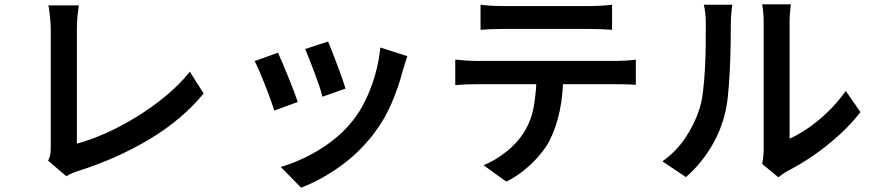

<svg xmlns="http://www.w3.org/2000/svg" viewBox="-20 -781 4040 889"><path d="M203 -37Q211 -54 213 -67.5Q215 -81 215 -98Q215 -116 215 -155.5Q215 -195 215 -248Q215 -301 215 -359.5Q215 -418 215 -474.5Q215 -531 215 -576.5Q215 -622 215 -649Q215 -666 213 -686Q211 -706 209 -724.5Q207 -743 204 -756H345Q341 -730 338.5 -703Q336 -676 336 -649Q336 -626 336 -589.5Q336 -553 336 -508.5Q336 -464 336 -416Q336 -368 336 -321Q336 -274 336 -233Q336 -192 336 -161Q336 -130 336 -116Q400 -133 471.5 -165Q543 -197 614 -241Q685 -285 748.5 -337.5Q812 -390 859 -449L923 -348Q822 -226 671.5 -136Q521 -46 341 11Q332 14 317.5 19.5Q303 25 287 35Z M1499 -589Q1506 -573 1517.5 -543.5Q1529 -514 1541.5 -480.5Q1554 -447 1564.5 -417.5Q1575 -388 1580 -371L1473 -333Q1469 -351 1459 -380.5Q1449 -410 1437 -442.5Q1425 -475 1413 -505Q1401 -535 1393 -554ZM1866 -521Q1859 -499 1854 -483.5Q1849 -468 1845 -454Q1825 -377 1792 -300.5Q1759 -224 1707 -157Q1637 -68 1549 -6.5Q1461 55 1374 88L1280 -8Q1336 -24 1396.5 -53.5Q1457 -83 1513 -125Q1569 -167 1610 -218Q1645 -261 1672 -316.5Q1699 -372 1717 -435Q1735 -498 1741 -561ZM1267 -537Q1276 -518 1288.5 -488.5Q1301 -459 1314.5 -425.5Q1328 -392 1340 -361Q1352 -330 1359 -309L1250 -269Q1244 -288 1232.5 -320.5Q1221 -353 1207 -388Q1193 -423 1180.5 -452.5Q1168 -482 1159 -498Z M2205 -759Q2229 -756 2256 -754.5Q2283 -753 2307 -753Q2326 -753 2366.5 -753Q2407 -753 2458.5 -753Q2510 -753 2561.5 -753Q2613 -753 2653 -753Q2693 -753 2710 -753Q2734 -753 2761.5 -754.5Q2789 -756 2814 -759V-643Q2789 -645 2762 -646Q2735 -647 2710 -647Q2693 -647 2653 -647Q2613 -647 2561.5 -647Q2510 -647 2459 -647Q2408 -647 2367 -647Q2326 -647 2308 -647Q2283 -647 2255 -646Q2227 -645 2205 -643ZM2088 -505Q2110 -503 2134 -501Q2158 -499 2181 -499Q2194 -499 2233 -499Q2272 -499 2327.5 -499Q2383 -499 2446.5 -499Q2510 -499 2573.5 -499Q2637 -499 2692 -499Q2747 -499 2785.5 -499Q2824 -499 2836 -499Q2852 -499 2878 -500.5Q2904 -502 2924 -505V-388Q2906 -390 2881.5 -390.5Q2857 -391 2836 -391Q2824 -391 2785.5 -391Q2747 -391 2692 -391Q2637 -391 2573.5 -391Q2510 -391 2446.5 -391Q2383 -391 2327.5 -391Q2272 -391 2233 -391Q2194 -391 2181 -391Q2159 -391 2134 -390Q2109 -389 2088 -387ZM2588 -444Q2588 -347 2572 -269.5Q2556 -192 2524 -129Q2506 -95 2476 -60Q2446 -25 2407.5 6.5Q2369 38 2324 60L2219 -16Q2273 -38 2323 -77.5Q2373 -117 2402 -162Q2440 -220 2452 -291Q2464 -362 2465 -443Z M3509 -22Q3512 -36 3514 -54Q3516 -72 3516 -90Q3516 -101 3516 -134.5Q3516 -168 3516 -215.5Q3516 -263 3516 -319Q3516 -375 3516 -431.5Q3516 -488 3516 -537.5Q3516 -587 3516 -624.5Q3516 -662 3516 -678Q3516 -710 3513 -733.5Q3510 -757 3509 -761H3642Q3642 -757 3639 -733.5Q3636 -710 3636 -677Q3636 -661 3636 -627Q3636 -593 3636 -547.5Q3636 -502 3636 -450.5Q3636 -399 3636 -349Q3636 -299 3636 -255.5Q3636 -212 3636 -181.5Q3636 -151 3636 -139Q3679 -158 3725.5 -190.5Q3772 -223 3816.5 -266.5Q3861 -310 3896 -360L3964 -262Q3922 -207 3864 -154.5Q3806 -102 3744 -59.5Q3682 -17 3624 12Q3609 21 3599.5 28Q3590 35 3584 40ZM3047 -34Q3112 -80 3154.5 -144.5Q3197 -209 3218 -275Q3229 -308 3235 -357Q3241 -406 3244 -462Q3247 -518 3247.5 -573Q3248 -628 3248 -672Q3248 -700 3245.5 -720.5Q3243 -741 3239 -759H3371Q3370 -756 3368.5 -742.5Q3367 -729 3365.5 -711Q3364 -693 3364 -674Q3364 -630 3363 -572Q3362 -514 3359 -453Q3356 -392 3350.5 -337.5Q3345 -283 3334 -245Q3312 -162 3266 -89.5Q3220 -17 3156 39Z"/></svg>

Font: Noto Sans TC SemiBold
Style: Regular
Weight: 600
Designer: Ryoko NISHIZUKA  (kana, bopomofo & ideographs); Paul D. Hunt (Latin, Greek & Cyrillic); Sandoll Communications , Soo-you
Foundry: Adobe
Version: Version 2.004-H2;hotconv 1.0.118;makeotfexe 2.5.65603